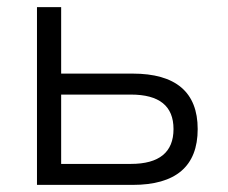

<svg xmlns="http://www.w3.org/2000/svg" viewBox="-20 -520 640 540"><path d="M84 0H353C474 0 536 -52 536 -157C536 -261 474 -313 353 -313H152V-500H84ZM152 -59V-254H348C428 -254 468 -222 468 -157C468 -92 428 -59 348 -59Z"/></svg>

Font: LT Wave Mono Light
Style: Regular
Weight: 300
Designer: Daniel Lyons
Version: Version 2.5 (Glyphs App)